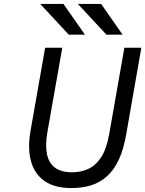

<svg xmlns="http://www.w3.org/2000/svg" viewBox="-20 -942 737 974"><path d="M342 12Q256.5 12 205.5 -24Q154.5 -60 137 -125.2Q119.5 -190.5 135 -279L209 -700H296L220 -269Q209.5 -208 217.8 -162.8Q226 -117.5 257.2 -92.8Q288.5 -68 346 -68Q388.5 -68 426.2 -84.5Q464 -101 492.2 -143Q520.5 -185 534 -262L611 -700H697L620 -259Q607 -184 582.8 -132.2Q558.5 -80.5 523.5 -48.5Q488.5 -16.5 443 -2.2Q397.5 12 342 12ZM329 -766 184 -922H302L411 -766ZM520 -766 375 -922H493L602 -766Z"/></svg>

Font: Overpass
Style: Italic
Weight: 400
Italic angle: -10°
Designer: Delve Withrington, Dave Bailey, Thomas Jockin
Foundry: Delve Fonts LLC
Version: Version 4.000